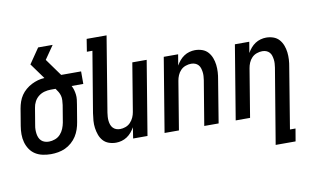

<svg xmlns="http://www.w3.org/2000/svg" viewBox="-90 -925 2181 1329"><g transform="rotate(-10 1000.0 -260.0)"><path d="M205 8Q176 8 147.5 2Q119 -4 96 -18.5Q73 -33 57.5 -56Q42 -79 34.5 -106Q27 -133 27 -162.5Q27 -192 32 -221L52 -341Q56 -364 64 -387Q72 -410 85.5 -430Q99 -450 118.5 -466.5Q138 -483 159.5 -494Q181 -505 204 -511.5Q227 -518 251 -519L173 -627H171L245 -735H347L282 -641L369 -520H509V-432H427Q435 -417 439.5 -401Q444 -385 446 -368Q448 -351 446 -333.5Q444 -316 441 -299L421 -179Q417 -154 408.5 -129Q400 -104 386 -82Q372 -60 351 -41.5Q330 -23 306 -12Q282 -1 256 3.5Q230 8 205 8ZM206 -80Q227 -80 249 -88Q271 -96 286.5 -113Q302 -130 310.5 -151Q319 -172 323 -193L343 -313Q345 -329 346 -346Q347 -363 343 -378Q339 -393 331 -406.5Q323 -420 314 -432H280Q258 -432 235.5 -426Q213 -420 194.5 -405.5Q176 -391 165 -370Q154 -349 151 -327L131 -207Q128 -192 128 -177Q128 -162 130 -148Q132 -134 137.5 -121Q143 -108 153 -98.5Q163 -89 177 -84.5Q191 -80 206 -80Z M663 8Q636 8 612 -0.5Q588 -9 572 -27Q556 -45 547.5 -68.5Q539 -92 535.5 -117.5Q532 -143 534 -169Q536 -195 540 -221L611 -647H572L586 -735H726L639 -207Q637 -193 636 -178.5Q635 -164 636.5 -150Q638 -136 642.5 -123Q647 -110 656 -100Q665 -90 678 -85Q691 -80 706 -80Q725 -80 744.5 -87Q764 -94 778.5 -109Q793 -124 801.5 -143Q810 -162 813 -181L869 -520H970L884 0H783L795 -77Q785 -59 771 -42.5Q757 -26 739.5 -14.5Q722 -3 702 2.5Q682 8 663 8Z M1004 0 1090 -520H1191L1178 -443Q1188 -461 1202 -477.5Q1216 -494 1233.5 -505.5Q1251 -517 1271 -522.5Q1291 -528 1310 -528Q1337 -528 1361 -519.5Q1385 -511 1401 -493Q1417 -475 1426 -451.5Q1435 -428 1438 -402.5Q1441 -377 1439.5 -351Q1438 -325 1433 -299L1384 0H1283L1335 -313Q1337 -327 1338 -341.5Q1339 -356 1337 -370Q1335 -384 1331 -397Q1327 -410 1318 -420Q1309 -430 1296 -435Q1283 -440 1268 -440Q1249 -440 1229 -433Q1209 -426 1194.5 -411Q1180 -396 1172 -377Q1164 -358 1161 -339L1105 0Z M1747 215 1835 -313Q1837 -327 1838 -341.5Q1839 -356 1837 -370Q1835 -384 1831 -397Q1827 -410 1818 -420Q1809 -430 1796 -435Q1783 -440 1768 -440Q1749 -440 1729 -433Q1709 -426 1694.5 -411Q1680 -396 1672 -377Q1664 -358 1661 -339L1605 0H1504L1590 -520H1691L1678 -443Q1688 -461 1702 -477.5Q1716 -494 1733.5 -505.5Q1751 -517 1771 -522.5Q1791 -528 1810 -528Q1837 -528 1861 -519.5Q1885 -511 1901 -493Q1917 -475 1926 -451.5Q1935 -428 1938 -402.5Q1941 -377 1939.5 -351Q1938 -325 1933 -299L1863 127H1902L1887 215Z"/></g></svg>

Font: Iosevka Term Curly SmBd Obl
Style: Regular
Weight: 600
Italic angle: -9°
Designer: Belleve Invis
Foundry: Belleve Invis
Version: Version 32.3.0